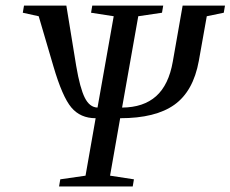

<svg xmlns="http://www.w3.org/2000/svg" viewBox="-20 -675 834 695"><path d="M378.4 -39.1 464.8 -25.9 460.4 0H193.8L198.2 -25.9L289.6 -39.1L326.2 -247.1Q271 -247.1 238.3 -285.9Q205.6 -324.7 173.3 -435.1L120.1 -616.2L62.5 -628.9L66.9 -654.8H220.2L255.9 -436Q269.5 -356 286.9 -321.3Q304.2 -286.6 333 -285.6L391.6 -616.2L309.6 -628.9L314 -654.8H570.8L566.4 -628.9L480.5 -616.2L421.9 -285.6Q499.5 -286.1 545.2 -326.9Q590.8 -367.7 605.5 -452.1L641.1 -654.8H794.4L790 -628.9L728.5 -616.2L699.7 -454.6Q679.7 -344.7 611.3 -295.9Q543 -247.1 415 -247.1Z"/></svg>

Font: Liberation Serif
Style: Italic
Weight: 400
Italic angle: -16.333°
Designer: Steve Matteson
Foundry: Ascender Corporation
Version: Version 2.1.5